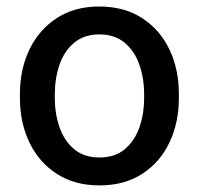

<svg xmlns="http://www.w3.org/2000/svg" viewBox="-20 -558 609 588"><path d="M41 -269.5Q41 -346.2 70.3 -406.7Q99.6 -467.3 154.1 -502.7Q208.5 -538.1 283.7 -538.1Q360.4 -538.1 415 -502.7Q469.7 -467.3 498.8 -406.7Q527.8 -346.2 527.8 -269.5V-258.3Q527.8 -182.1 498.8 -121.3Q469.7 -60.5 415.3 -25.4Q360.8 9.8 284.7 9.8Q209 9.8 154.3 -25.4Q99.6 -60.5 70.3 -121.3Q41 -182.1 41 -258.3ZM147.9 -258.3Q147.9 -209 162.6 -167.5Q177.2 -126 207.5 -100.8Q237.8 -75.7 284.7 -75.7Q331.5 -75.7 361.8 -100.8Q392.1 -126 406.7 -167.5Q421.4 -209 421.4 -258.3V-269.5Q421.4 -318.4 406.7 -360.1Q392.1 -401.9 361.6 -427.2Q331.1 -452.6 283.7 -452.6Q237.8 -452.6 207.3 -427.2Q176.8 -401.9 162.4 -360.1Q147.9 -318.4 147.9 -269.5Z"/></svg>

Font: Heebo Medium
Style: Regular
Weight: 500
Designer: Oded Ezer
Foundry: Ezer Type House
Version: Version 3.100